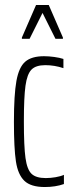

<svg xmlns="http://www.w3.org/2000/svg" viewBox="-20 -744 300 772"><path d="M36 -254Q36 -363 46 -418.5Q56 -474 81.5 -496Q107 -518 157 -518Q176 -518 198 -515Q220 -512 235 -507V-470Q199 -482 162 -482Q124 -482 106.5 -464Q89 -446 82.5 -399.5Q76 -353 76 -256Q76 -155 82.5 -108.5Q89 -62 107 -45Q125 -28 164 -28Q183 -28 203.5 -31.5Q224 -35 237 -41V-4Q203 8 160 8Q104 8 78 -17Q52 -42 44 -95Q36 -148 36 -254ZM68 -588V-593L125 -724H176L233 -593V-588H203L151 -692L99 -588Z"/></svg>

Font: Saira Ultra Condensed ExLight
Style: Regular
Weight: 200
Width: 1
Designer: Hector Gatti with collaboration of the Omnibus-Type team
Foundry: Omnibus-Type
Version: Version 1.001; ttfautohint (v1.8)